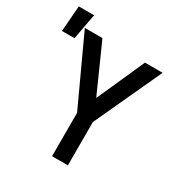

<svg xmlns="http://www.w3.org/2000/svg" viewBox="-232 -881 956 1009"><g transform="rotate(30 246.5 -376.0)"><path d="M227 0V-263L39 -670H146L275 -381L404 -670H511L323 -263V0ZM-57 -596 -45 -752H48L19 -596Z"/></g></svg>

Font: Lode Dark Term
Style: Bold
Weight: 700
Monospace: yes
Designer: Belleve Invis
Foundry: Belleve Invis
Version: Version 29.2.0